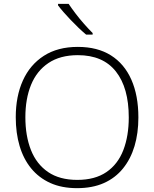

<svg xmlns="http://www.w3.org/2000/svg" viewBox="-20 -969 803 999"><path d="M700 -358Q700 -276 680 -209Q660 -142 620 -92.5Q580 -43 520.5 -16.5Q461 10 381 10Q301 10 241.5 -17Q182 -44 142 -93Q102 -142 82 -209.5Q62 -277 62 -359Q62 -468 99 -550Q136 -632 208 -678.5Q280 -725 385 -725Q487 -725 557 -681Q627 -637 663.5 -554.5Q700 -472 700 -358ZM112 -359Q112 -262 141 -188.5Q170 -115 230 -74Q290 -33 382 -33Q474 -33 533.5 -73.5Q593 -114 621.5 -187.5Q650 -261 650 -358Q650 -512 583 -597Q516 -682 385 -682Q293 -682 232 -641Q171 -600 141.5 -527.5Q112 -455 112 -359ZM337 -949Q351 -928 372.5 -899.5Q394 -871 418 -844Q442 -817 462 -797V-789H428Q409 -805 388.5 -824.5Q368 -844 348 -865Q328 -886 311 -905.5Q294 -925 282 -941V-949Z"/></svg>

Font: Noto Sans Oriya ExtraLight
Style: Regular
Weight: 250
Version: Version 2.003